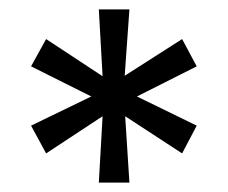

<svg xmlns="http://www.w3.org/2000/svg" viewBox="-20 -708 485 408"><path d="M198 -461 190 -320H255L246 -461L367 -382L398 -441L271 -503L398 -567L367 -625L245 -547L255 -688H190L198 -546L78 -625L46 -567L174 -503L46 -441L78 -382Z"/></svg>

Font: Saira UNSAM Medium
Style: Regular
Weight: 500
Designer: Hector Gatti with collaboration of the Omnibus-Type team
Foundry: Omnibus-Type
Version: Version 0.072;PS 000.072;hotconv 1.0.88;makeotf.lib2.5.64775